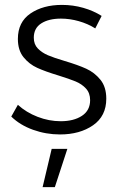

<svg xmlns="http://www.w3.org/2000/svg" viewBox="-20 -547 489 784"><path d="M229 -471Q179 -471 148.5 -451.5Q118 -432 118 -393Q118 -366 134.5 -349Q151 -332 175.5 -321.5Q200 -311 244 -298Q298 -282 332 -266.5Q366 -251 390 -221.5Q414 -192 414 -144Q414 -73 360 -35.5Q306 2 225 2Q168 2 115 -17Q62 -36 26 -71L53 -119Q87 -88 133.5 -70Q180 -52 228 -52Q281 -52 314.5 -74Q348 -96 348 -138Q348 -167 331 -185.5Q314 -204 288.5 -214.5Q263 -225 218 -239Q165 -255 132 -270Q99 -285 76 -313.5Q53 -342 53 -388Q53 -457 104.5 -492Q156 -527 233 -527Q278 -527 320 -515Q362 -503 395 -482L369 -431Q339 -450 302 -460.5Q265 -471 229 -471ZM191 61H255L204 217H154Z"/></svg>

Font: Gontserrat Light
Style: Regular
Weight: 300
Designer: Julieta Ulanovsky
Foundry: Julieta Ulanovsky
Version: Version 6.001